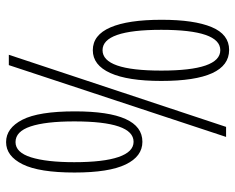

<svg xmlns="http://www.w3.org/2000/svg" viewBox="-91 -673 773 631"><g transform="rotate(90 295.5 -357.5)"><path d="M144 -724Q246 -724 246 -501Q246 -391 220 -333.5Q194 -276 145 -276Q95 -276 70 -334Q45 -392 45 -502Q45 -609 69 -666.5Q93 -724 144 -724ZM430 -714 194 0H160L397 -714ZM145 -695Q78 -695 78 -501Q78 -308 145 -308Q212 -308 212 -501Q212 -695 145 -695ZM446 -439Q494 -439 520.5 -384Q547 -329 547 -216Q547 -100 520 -45.5Q493 9 447 9Q401 9 373.5 -44.5Q346 -98 346 -217Q346 -439 446 -439ZM446 -410Q379 -410 379 -215Q379 -121 395.5 -71.5Q412 -22 447 -22Q481 -22 497 -73Q513 -124 513 -215Q513 -311 496 -360.5Q479 -410 446 -410Z"/></g></svg>

Font: Noto Sans Gujarati ExtraCondensed ExtraLight
Style: Regular
Weight: 200
Width: 2
Designer: Jelle Bosma - Monotype Design Team, Universal Thirst
Foundry: Monotype Imaging Inc.
Version: Version 2.106; ttfautohint (v1.8.4.7-5d5b)